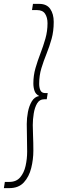

<svg xmlns="http://www.w3.org/2000/svg" viewBox="-67 -760 332 990"><path d="M210 -647Q210 -599 199 -559.5Q188 -520 173 -483Q158 -446 146.5 -408.5Q135 -371 135 -328Q135 -308 141.5 -294Q148 -280 167 -280H179L174 -248H160Q137 -248 124.5 -227Q112 -206 107 -175Q102 -144 102 -115Q102 -89 103.5 -57.5Q105 -26 105 17Q105 62 94 106.5Q83 151 56 180.5Q29 210 -19 210H-47L-42 178H-19Q17 178 37 154.5Q57 131 65 95Q73 59 73 22Q73 -22 72 -53.5Q71 -85 71 -121Q71 -151 77 -182.5Q83 -214 97 -237.5Q111 -261 135 -265Q117 -274 111 -291.5Q105 -309 105 -330Q105 -371 116 -409Q127 -447 141.5 -484.5Q156 -522 167 -560.5Q178 -599 178 -640Q178 -670 165.5 -689Q153 -708 124 -708H98L103 -740H135Q174 -740 192 -714Q210 -688 210 -647Z"/></svg>

Font: Georama SemiCondensed ExtraLight
Style: Italic
Weight: 200
Width: 4
Italic angle: -9°
Designer: Jean-Baptiste Levee
Foundry: Production Type
Version: Version 1.000